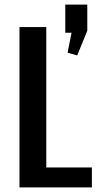

<svg xmlns="http://www.w3.org/2000/svg" viewBox="-20 -818 428 838"><path d="M156 -87H381V0H65V-700H182V-19ZM361 -798V-684L317 -576L275 -588L309 -760L340 -675H265V-798Z"/></svg>

Font: Pathway Extreme Condensed SemiBold
Style: Regular
Weight: 600
Width: 3
Version: Version 1.001;gftools[0.9.26]